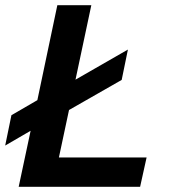

<svg xmlns="http://www.w3.org/2000/svg" viewBox="-36 -720 656 740"><path d="M36 0 82 -216 -16 -159 8 -276 108 -334 185 -700H316L255 -413L457 -529L433 -412L230 -296L191 -113H529L504 0Z"/></svg>

Font: Red Hat Mono SemiBold
Style: Italic
Weight: 600
Italic angle: -12°
Monospace: yes
Designer: Pentagram, MCKL
Foundry: MCKL
Version: Version 1.030